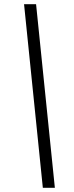

<svg xmlns="http://www.w3.org/2000/svg" viewBox="-20 -730 353 910"><path d="M240 160H183L94 -710H151Z"/></svg>

Font: Source Serif 4
Style: Italic
Weight: 400
Italic angle: -12°
Designer: Frank Grießhammer
Foundry: Adobe Systems Incorporated
Version: Version 4.004;hotconv 1.0.116;makeotfexe 2.5.65601